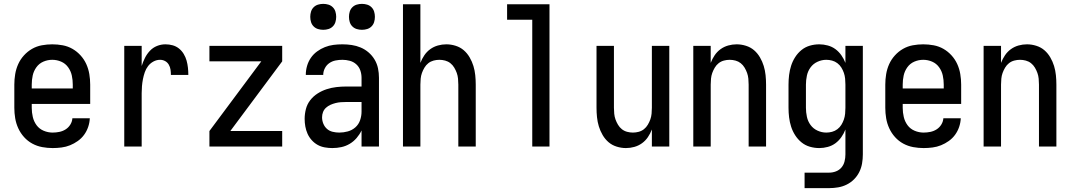

<svg xmlns="http://www.w3.org/2000/svg" viewBox="-20 -757 5540 992"><path d="M252 8Q225 8 198 3Q171 -2 147 -15Q123 -28 104.5 -48.5Q86 -69 74.5 -94Q63 -119 58.5 -146Q54 -173 54 -200V-320Q54 -347 58.5 -374Q63 -401 74 -425.5Q85 -450 103.5 -470.5Q122 -491 145.5 -504.5Q169 -518 196 -523Q223 -528 250 -528Q277 -528 304 -523Q331 -518 354.5 -504.5Q378 -491 396.5 -470.5Q415 -450 426 -425.5Q437 -401 441.5 -374Q446 -347 446 -320V-220H144V-200Q144 -176 149.5 -152.5Q155 -129 169 -110Q183 -91 205.5 -81.5Q228 -72 252 -72Q269 -72 286.5 -75.5Q304 -79 319 -88.5Q334 -98 343.5 -113.5Q353 -129 354 -146H444Q443 -123 435.5 -101Q428 -79 414.5 -60.5Q401 -42 382 -28.5Q363 -15 342 -6.5Q321 2 298 5Q275 8 252 8ZM356 -300V-320Q356 -344 351 -367Q346 -390 332 -409.5Q318 -429 296 -438.5Q274 -448 250 -448Q226 -448 204 -438.5Q182 -429 168 -409.5Q154 -390 149 -367Q144 -344 144 -320V-300Z M622 0V-520H712V-416Q719 -438 729 -458Q739 -478 754.5 -494.5Q770 -511 791 -519.5Q812 -528 835 -528Q854 -528 872 -523Q890 -518 904.5 -506.5Q919 -495 929 -478.5Q939 -462 944 -444Q949 -426 951 -407.5Q953 -389 953 -370H863Q863 -384 861 -397.5Q859 -411 852 -423Q845 -435 833 -441.5Q821 -448 807 -448Q789 -448 772.5 -439Q756 -430 745 -415.5Q734 -401 728 -383.5Q722 -366 718.5 -348Q715 -330 713.5 -312Q712 -294 712 -276V0Z M1062 0V-80L1330 -440H1062V-520H1438V-440L1170 -80H1438V0Z M1697 8Q1678 8 1658 4.5Q1638 1 1621 -8.5Q1604 -18 1590.5 -33Q1577 -48 1569 -66Q1561 -84 1557.5 -103.5Q1554 -123 1554 -143Q1554 -168 1560.5 -193.5Q1567 -219 1583 -239.5Q1599 -260 1621 -274Q1643 -288 1667.5 -296Q1692 -304 1717.5 -307Q1743 -310 1769 -310H1848V-355Q1848 -375 1841.5 -393.5Q1835 -412 1820.5 -425Q1806 -438 1787 -443Q1768 -448 1749 -448Q1731 -448 1713.5 -444.5Q1696 -441 1681.5 -431Q1667 -421 1658.5 -404.5Q1650 -388 1650 -370H1560V-371Q1560 -394 1566.5 -416.5Q1573 -439 1586 -458Q1599 -477 1618 -491Q1637 -505 1658.5 -513.5Q1680 -522 1702.5 -525Q1725 -528 1749 -528Q1773 -528 1797 -524.5Q1821 -521 1843.5 -511.5Q1866 -502 1884.5 -486Q1903 -470 1915.5 -449Q1928 -428 1933 -404Q1938 -380 1938 -355V0H1848V-83Q1838 -62 1822.5 -44Q1807 -26 1787 -14Q1767 -2 1744 3Q1721 8 1697 8ZM1733 -72Q1755 -72 1777 -78Q1799 -84 1816 -99Q1833 -114 1840.5 -136Q1848 -158 1848 -180V-230H1769Q1755 -230 1741 -229Q1727 -228 1713.5 -224.5Q1700 -221 1687.5 -215.5Q1675 -210 1664.5 -200.5Q1654 -191 1649 -178Q1644 -165 1644 -151Q1644 -134 1650.5 -118Q1657 -102 1669.5 -91Q1682 -80 1699 -76Q1716 -72 1733 -72ZM1850 -603Q1836 -603 1823 -607Q1810 -611 1800.5 -620.5Q1791 -630 1787 -643Q1783 -656 1783 -670Q1783 -684 1787 -697Q1791 -710 1800.5 -719.5Q1810 -729 1823 -733Q1836 -737 1850 -737Q1864 -737 1877 -733Q1890 -729 1899.5 -719.5Q1909 -710 1913 -697Q1917 -684 1917 -670Q1917 -656 1913 -643Q1909 -630 1899.5 -620.5Q1890 -611 1877 -607Q1864 -603 1850 -603ZM1650 -603Q1636 -603 1623 -607Q1610 -611 1600.5 -620.5Q1591 -630 1587 -643Q1583 -656 1583 -670Q1583 -684 1587 -697Q1591 -710 1600.5 -719.5Q1610 -729 1623 -733Q1636 -737 1650 -737Q1664 -737 1677 -733Q1690 -729 1699.5 -719.5Q1709 -710 1713 -697Q1717 -684 1717 -670Q1717 -656 1713 -643Q1709 -630 1699.5 -620.5Q1690 -611 1677 -607Q1664 -603 1650 -603Z M2062 0V-735H2152V-432Q2160 -453 2172.5 -471.5Q2185 -490 2203 -503Q2221 -516 2242.5 -522Q2264 -528 2286 -528Q2310 -528 2334 -520.5Q2358 -513 2376 -497.5Q2394 -482 2406.5 -460.5Q2419 -439 2426 -416Q2433 -393 2435.5 -368.5Q2438 -344 2438 -320V0H2348V-320Q2348 -335 2346.5 -350.5Q2345 -366 2340 -380Q2335 -394 2327 -407.5Q2319 -421 2307 -430.5Q2295 -440 2280 -444Q2265 -448 2250 -448Q2235 -448 2220 -444Q2205 -440 2193 -430.5Q2181 -421 2173 -407.5Q2165 -394 2160 -380Q2155 -366 2153.5 -350.5Q2152 -335 2152 -320V0Z M2730 0V-655H2600V-735H2819V0Z M3214 8Q3190 8 3166 0.5Q3142 -7 3124 -22.5Q3106 -38 3093.5 -59.5Q3081 -81 3074 -104Q3067 -127 3064.5 -151.5Q3062 -176 3062 -200V-520H3152V-200Q3152 -185 3153.5 -169.5Q3155 -154 3160 -140Q3165 -126 3173 -112.5Q3181 -99 3193 -89.5Q3205 -80 3220 -76Q3235 -72 3250 -72Q3265 -72 3280 -76Q3295 -80 3307 -89.5Q3319 -99 3327 -112.5Q3335 -126 3340 -140Q3345 -154 3346.5 -169.5Q3348 -185 3348 -200V-520H3438V0H3348V-88Q3340 -67 3327.5 -48.5Q3315 -30 3297 -17Q3279 -4 3257.5 2Q3236 8 3214 8Z M3562 0V-520H3652V-432Q3660 -453 3672.5 -471.5Q3685 -490 3703 -503Q3721 -516 3742.5 -522Q3764 -528 3786 -528Q3810 -528 3834 -520.5Q3858 -513 3876 -497.5Q3894 -482 3906.5 -460.5Q3919 -439 3926 -416Q3933 -393 3935.5 -368.5Q3938 -344 3938 -320V0H3848V-320Q3848 -335 3846.5 -350.5Q3845 -366 3840 -380Q3835 -394 3827 -407.5Q3819 -421 3807 -430.5Q3795 -440 3780 -444Q3765 -448 3750 -448Q3735 -448 3720 -444Q3705 -440 3693 -430.5Q3681 -421 3673 -407.5Q3665 -394 3660 -380Q3655 -366 3653.5 -350.5Q3652 -335 3652 -320V0Z M4137 215V135H4264Q4282 135 4299 128.5Q4316 122 4327.5 108.5Q4339 95 4343.5 77Q4348 59 4348 41V-88Q4340 -67 4327 -48.5Q4314 -30 4296.5 -17Q4279 -4 4257 2Q4235 8 4213 8Q4188 8 4164 1Q4140 -6 4121 -21.5Q4102 -37 4088.5 -58Q4075 -79 4067.5 -102.5Q4060 -126 4057 -150.5Q4054 -175 4054 -200V-320Q4054 -345 4057 -369.5Q4060 -394 4067.5 -417.5Q4075 -441 4088.5 -462Q4102 -483 4121 -498.5Q4140 -514 4164 -521Q4188 -528 4213 -528Q4235 -528 4257 -522Q4279 -516 4296.5 -503Q4314 -490 4327 -471.5Q4340 -453 4348 -432V-520H4438V41Q4438 64 4434 87.5Q4430 111 4419.5 132Q4409 153 4392.5 169.5Q4376 186 4355 196.5Q4334 207 4310.5 211Q4287 215 4264 215ZM4249 -72Q4264 -72 4279 -76Q4294 -80 4306.5 -89.5Q4319 -99 4327 -112Q4335 -125 4340 -139.5Q4345 -154 4346.5 -169.5Q4348 -185 4348 -200V-320Q4348 -335 4346.5 -350.5Q4345 -366 4340 -380.5Q4335 -395 4327 -408Q4319 -421 4306.5 -430.5Q4294 -440 4279 -444Q4264 -448 4249 -448Q4226 -448 4204 -438Q4182 -428 4168 -409Q4154 -390 4149 -366.5Q4144 -343 4144 -320V-200Q4144 -177 4149 -153.5Q4154 -130 4168 -111Q4182 -92 4204 -82Q4226 -72 4249 -72Z M4752 8Q4725 8 4698 3Q4671 -2 4647 -15Q4623 -28 4604.5 -48.5Q4586 -69 4574.5 -94Q4563 -119 4558.5 -146Q4554 -173 4554 -200V-320Q4554 -347 4558.5 -374Q4563 -401 4574 -425.5Q4585 -450 4603.5 -470.5Q4622 -491 4645.5 -504.5Q4669 -518 4696 -523Q4723 -528 4750 -528Q4777 -528 4804 -523Q4831 -518 4854.5 -504.5Q4878 -491 4896.5 -470.5Q4915 -450 4926 -425.5Q4937 -401 4941.5 -374Q4946 -347 4946 -320V-220H4644V-200Q4644 -176 4649.5 -152.5Q4655 -129 4669 -110Q4683 -91 4705.5 -81.5Q4728 -72 4752 -72Q4769 -72 4786.5 -75.5Q4804 -79 4819 -88.5Q4834 -98 4843.5 -113.5Q4853 -129 4854 -146H4944Q4943 -123 4935.5 -101Q4928 -79 4914.5 -60.5Q4901 -42 4882 -28.5Q4863 -15 4842 -6.5Q4821 2 4798 5Q4775 8 4752 8ZM4856 -300V-320Q4856 -344 4851 -367Q4846 -390 4832 -409.5Q4818 -429 4796 -438.5Q4774 -448 4750 -448Q4726 -448 4704 -438.5Q4682 -429 4668 -409.5Q4654 -390 4649 -367Q4644 -344 4644 -320V-300Z M5062 0V-520H5152V-432Q5160 -453 5172.5 -471.5Q5185 -490 5203 -503Q5221 -516 5242.5 -522Q5264 -528 5286 -528Q5310 -528 5334 -520.5Q5358 -513 5376 -497.5Q5394 -482 5406.5 -460.5Q5419 -439 5426 -416Q5433 -393 5435.5 -368.5Q5438 -344 5438 -320V0H5348V-320Q5348 -335 5346.5 -350.5Q5345 -366 5340 -380Q5335 -394 5327 -407.5Q5319 -421 5307 -430.5Q5295 -440 5280 -444Q5265 -448 5250 -448Q5235 -448 5220 -444Q5205 -440 5193 -430.5Q5181 -421 5173 -407.5Q5165 -394 5160 -380Q5155 -366 5153.5 -350.5Q5152 -335 5152 -320V0Z"/></svg>

Font: Iosevka SS10 Medium
Style: Regular
Weight: 500
Monospace: yes
Designer: Belleve Invis
Foundry: Belleve Invis
Version: Version 28.0.6; ttfautohint (v1.8.4)